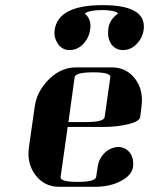

<svg xmlns="http://www.w3.org/2000/svg" viewBox="-20 -721 591 741"><path d="M89.8 -127.9Q89.8 -136.2 91.8 -153.8L113.8 -308.1Q122.1 -369.6 169.9 -416Q216.3 -460.9 272.9 -460.9H411.1Q468.8 -460.9 502 -416Q527.8 -381.8 527.8 -334Q527.8 -325.7 525.9 -308.1L521 -269Q518.1 -252.4 477.1 -242.2Q431.2 -231 378.9 -231H241.2L213.9 -38.1Q210.9 -19 279.8 -19Q348.1 -19 351.1 -38.1L356.9 -77.1Q361.3 -108.4 383.8 -130.9Q406.7 -152.3 436 -153.8Q463.4 -153.8 481.9 -130.9Q494.1 -113.8 494.1 -89.8Q494.1 -80.1 493.2 -76.2Q488.8 -44.4 445.8 -22Q403.8 0 346.2 0H208Q151.9 0 117.2 -44.9Q89.8 -81.1 89.8 -127.9ZM189.9 -594.2Q189.9 -595.7 190.4 -599.4Q190.9 -603 190.9 -605Q204.1 -701.2 376 -701.2Q535.2 -701.2 535.2 -619.1Q535.2 -609.9 534.2 -605Q529.8 -573.7 505.9 -549.8Q483.9 -527.8 455.1 -527.8Q426.3 -527.8 409.2 -550.8Q397 -569.8 397 -594.2Q397 -604 397.9 -609.9Q402.3 -645.5 436 -668.9Q422.9 -682.1 374 -682.1Q325.2 -682.1 307.1 -668.9Q329.1 -649.9 329.1 -621.1Q329.1 -612.8 328.1 -608.9Q323.7 -573.7 299.8 -549.8Q277.8 -527.8 248 -527.8Q221.2 -527.8 204.1 -550.8Q189.9 -572.3 189.9 -594.2ZM244.1 -250H313Q380.9 -250 383.8 -269L405.8 -422.9Q408.7 -441.9 339.8 -441.9Q271 -441.9 268.1 -422.9Z"/></svg>

Font: Hjet
Style: Italic
Weight: 400
Designer: T. Christopher White
Version: Version 1.2